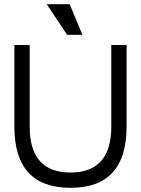

<svg xmlns="http://www.w3.org/2000/svg" viewBox="-20 -899 675 919"><path d="M122.1 -683.6V-293Q122.1 -73.2 317.4 -73.2Q512.7 -73.2 512.7 -293V-683.6H585.9V-293Q585.9 0 317.4 0Q48.8 0 48.8 -293V-683.6ZM301.3 -732.4 203.6 -878.9H313.5L374.5 -732.4Z"/></svg>

Font: Sanitrixie
Style: Regular
Weight: 400
Designer: Jayvee D. Enaguas (Grand Chaos)
Version: Version 1.1 - 6/9/2013